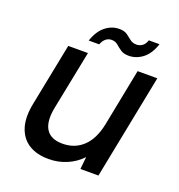

<svg xmlns="http://www.w3.org/2000/svg" viewBox="-121 -752 803 861"><g transform="rotate(20 280.5 -321.5)"><path d="M440 0H354L360 -59Q330 -27 289.5 -10Q249 7 204 7Q146 7 108 -17.5Q70 -42 55.5 -89.5Q41 -137 56 -208L114 -500H208L152 -220Q138 -151 160 -115Q182 -79 239 -79Q297 -79 336.5 -116Q376 -153 391 -226L445 -500H539ZM192 -554Q208 -602 238 -626Q268 -650 304 -650Q328 -650 342 -640Q356 -630 368 -620Q380 -610 399 -610Q414 -610 426.5 -619Q439 -628 445 -647H496Q480 -598 449.5 -574.5Q419 -551 383 -551Q359 -551 344.5 -561Q330 -571 318 -581.5Q306 -592 288 -592Q273 -592 261 -582.5Q249 -573 242 -554Z"/></g></svg>

Font: Albert Sans Medium
Style: Italic
Weight: 500
Italic angle: -11.25°
Designer: Andreas Rasmussen
Foundry: a.Foundry
Version: Version 1.025